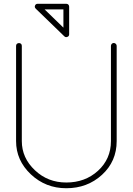

<svg xmlns="http://www.w3.org/2000/svg" viewBox="-20 -979 701 1014"><path d="M64.9 -233.9C64.9 -166 90.8 -107.4 143.1 -58.1C195.3 -9.3 257.3 15.1 330.1 15.1C403.8 15.1 466.8 -8.3 518.6 -55.7C570.3 -103 596.2 -162.6 596.2 -233.9V-736.8C596.2 -745.1 588.9 -752 580.6 -752C572.3 -752 565.9 -744.6 565.9 -736.8V-233.9C565.9 -170.9 543 -118.7 497.6 -77.1C452.1 -35.6 396 -15.1 330.1 -15.1C265.1 -15.1 210 -36.6 164.1 -80.1C118.2 -123.5 95.2 -174.8 95.2 -233.9V-736.8C95.7 -756.8 64.5 -755.9 64.9 -736.8ZM165 -949.7C164.1 -947.8 163.6 -945.8 163.6 -943.4C163.6 -939.9 165.5 -936.5 168.9 -933.1L319.8 -787.1C322.8 -784.2 326.2 -782.7 329.6 -782.7C331.5 -782.7 333.5 -783.2 335.9 -784.2C342.3 -786.6 345.2 -791.5 345.2 -797.9V-943.8C345.2 -952.1 339.4 -959 330.1 -959H179.2C172.4 -959 167.5 -956.1 165 -949.7ZM314.9 -929.2V-833L215.8 -929.2Z"/></svg>

Font: Nemoy
Style: Light
Weight: 300
Designer: BSozoo
Foundry: BSozoo
Version: Version 001.000